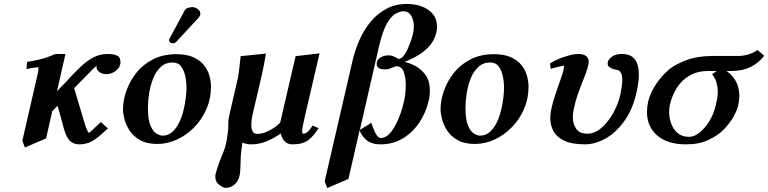

<svg xmlns="http://www.w3.org/2000/svg" viewBox="-20 -718 3885 971"><path d="M587 -390Q584 -373 563 -358Q542 -343 520 -343Q495 -343 481.5 -354.5Q468 -366 468 -379Q468 -383 469 -385Q462 -381 445 -364Q428 -347 397 -315L355 -272Q367 -232 379 -192Q391 -152 403 -111Q422 -46 431 -46Q431 -46 491 -101Q491 -101 498.5 -93.5Q506 -86 514.5 -78Q523 -70 527 -70Q493 -37 468.5 -19Q444 -1 423.5 5.5Q403 12 380 12Q355 12 336.5 -3Q318 -18 304 -64Q294 -99 288 -123Q282 -147 271 -183L244 -155L213 -18L106 28L93 -6L169 -337Q175 -366 175 -372Q175 -378 172 -378Q165 -378 153 -376Q141 -374 114 -369L117 -405Q178 -415 205 -424Q232 -433 243 -438Q254 -445 274 -445H311L268 -256Q285 -275 301 -290.5Q317 -306 333 -325Q364 -358 393 -385Q422 -412 454 -428.5Q486 -445 525 -445Q552 -445 570.5 -437.5Q589 -430 589 -406Q589 -402 589 -398.5Q589 -395 587 -390Z M602 -165Q602 -210 619 -258.5Q636 -307 669.5 -349.5Q703 -392 754 -418Q805 -444 872 -444Q924 -444 958 -428.5Q992 -413 1011.5 -388.5Q1031 -364 1039 -335Q1047 -306 1047 -279Q1047 -220 1024.5 -167.5Q1002 -115 963 -75Q924 -35 875.5 -12.5Q827 10 776 10Q722 10 688 -9.5Q654 -29 635.5 -57.5Q617 -86 609.5 -115.5Q602 -145 602 -165ZM728 -173Q728 -112 741.5 -81.5Q755 -51 772.5 -41.5Q790 -32 801 -32Q830 -32 851 -50.5Q872 -69 886 -98Q900 -127 908 -160Q916 -193 919.5 -223Q923 -253 923 -272Q923 -303 917 -332.5Q911 -362 896 -382Q881 -402 853 -402Q817 -402 792.5 -379Q768 -356 754 -320Q740 -284 734 -245Q728 -206 728 -173ZM952 -682Q966 -682 979.5 -672.5Q993 -663 993 -649V-645Q991 -635 984 -628L871 -506Q867 -502 861.5 -500.5Q856 -499 853 -499Q848 -499 841.5 -503Q835 -507 835 -512Q835 -518 838 -524L915 -667Q920 -675 932 -678.5Q944 -682 952 -682Z M1122 232Q1109 232 1089 217Q1069 202 1069 176Q1069 173 1069 169.5Q1069 166 1070 163Q1074 147 1080 129Q1086 111 1093 92Q1101 72 1109.5 51.5Q1118 31 1124 4Q1126 -7 1128 -19Q1130 -31 1132 -46Q1135 -66 1134.5 -89Q1134 -112 1140 -137L1183 -323Q1185 -332 1187.5 -350.5Q1190 -369 1192 -388Q1194 -407 1195.5 -420.5Q1197 -434 1197 -434L1325 -447Q1325 -447 1321.5 -427.5Q1318 -408 1313.5 -383.5Q1309 -359 1305 -343L1260 -150Q1251 -113 1251 -85Q1251 -65 1258 -53Q1265 -41 1281 -41Q1311 -41 1343.5 -58.5Q1376 -76 1397 -98L1475 -434L1596 -448L1521 -126Q1515 -99 1511.5 -81Q1508 -63 1508 -54Q1508 -42 1514 -42Q1525 -42 1535 -50.5Q1545 -59 1561 -83L1591 -70Q1568 -32 1540 -10Q1512 12 1460 12Q1434 12 1419.5 -3.5Q1405 -19 1400 -43Q1364 -18 1327.5 -3Q1291 12 1250 12Q1226 12 1206 3Q1202 27 1199.5 50.5Q1197 74 1197 96Q1196 115 1195.5 135Q1195 155 1192 168Q1185 200 1165 216Q1145 232 1122 232Z M1622 199 1764 -416Q1776 -466 1798 -516Q1820 -566 1853.5 -607Q1887 -648 1933 -673Q1979 -698 2038 -698Q2078 -698 2112.5 -685.5Q2147 -673 2168.5 -647.5Q2190 -622 2190 -584Q2190 -569 2187 -554Q2178 -516 2153.5 -487.5Q2129 -459 2095.5 -439Q2062 -419 2026 -405Q2050 -400 2080 -384.5Q2110 -369 2132 -339Q2154 -309 2154 -258Q2154 -247 2152.5 -233.5Q2151 -220 2147 -205Q2134 -149 2101 -99Q2068 -49 2018 -18.5Q1968 12 1904 12Q1859 12 1833 -10Q1807 -32 1799 -60L1742 187L1635 233ZM1898 -489 1800 -61 1858 -97Q1867 -67 1879.5 -43.5Q1892 -20 1905 -20Q1928 -20 1947 -39Q1966 -58 1981 -87Q1996 -116 2006.5 -146.5Q2017 -177 2022 -201Q2032 -238 2032 -289Q2032 -325 2022 -354Q2012 -383 1984 -383Q1982 -383 1975 -380.5Q1968 -378 1961 -375Q1954 -372 1946.5 -369.5Q1939 -367 1927 -367Q1885 -367 1885 -395Q1885 -397 1885.5 -399.5Q1886 -402 1886 -405Q1890 -419 1907 -428.5Q1924 -438 1943 -438Q1958 -438 1966 -435Q1974 -432 1981 -428Q1987 -425 1990.5 -422.5Q1994 -420 1994 -420Q2012 -420 2026.5 -442.5Q2041 -465 2052 -494.5Q2063 -524 2068 -544Q2073 -567 2073 -584Q2073 -616 2059.5 -638.5Q2046 -661 2020 -661Q2004 -661 1982 -649.5Q1960 -638 1938 -601Q1916 -564 1898 -489ZM1953 -402Q1952 -402 1951.5 -402.5Q1951 -403 1950 -403Q1950 -401 1949 -400Q1949 -400 1953 -402Z M2208 -165Q2208 -210 2225 -258.5Q2242 -307 2275.5 -349.5Q2309 -392 2360 -418Q2411 -444 2478 -444Q2530 -444 2564 -428.5Q2598 -413 2617.5 -388.5Q2637 -364 2645 -335Q2653 -306 2653 -279Q2653 -220 2630.5 -167.5Q2608 -115 2569 -75Q2530 -35 2481.5 -12.5Q2433 10 2382 10Q2328 10 2294 -9.5Q2260 -29 2241.5 -57.5Q2223 -86 2215.5 -115.5Q2208 -145 2208 -165ZM2334 -173Q2334 -112 2347.5 -81.5Q2361 -51 2378.5 -41.5Q2396 -32 2407 -32Q2436 -32 2457 -50.5Q2478 -69 2492 -98Q2506 -127 2514 -160Q2522 -193 2525.5 -223Q2529 -253 2529 -272Q2529 -303 2523 -332.5Q2517 -362 2502 -382Q2487 -402 2459 -402Q2423 -402 2398.5 -379Q2374 -356 2360 -320Q2346 -284 2340 -245Q2334 -206 2334 -173Z M3199 -250Q3179 -163 3136.5 -104.5Q3094 -46 3041.5 -17Q2989 12 2938 12Q2873 12 2834.5 -6Q2796 -24 2779.5 -54Q2763 -84 2763 -121Q2763 -135 2765 -148.5Q2767 -162 2770 -175Q2778 -209 2787.5 -237.5Q2797 -266 2806 -291Q2813 -310 2819 -327.5Q2825 -345 2829 -361Q2835 -386 2831 -386Q2828 -386 2811.5 -382Q2795 -378 2780 -374Q2765 -370 2765 -370L2762 -397Q2776 -407 2801 -418Q2826 -429 2855 -437Q2884 -445 2907 -445Q2930 -445 2943.5 -435Q2957 -425 2957 -406Q2957 -403 2957 -400Q2957 -397 2956 -394Q2951 -369 2942 -345.5Q2933 -322 2923 -297Q2913 -272 2902.5 -242.5Q2892 -213 2883 -172Q2877 -148 2877 -125Q2877 -91 2894 -66.5Q2911 -42 2951 -42Q2988 -42 3022 -71.5Q3056 -101 3081 -146Q3106 -191 3117 -238Q3122 -262 3124.5 -280Q3127 -298 3127 -312Q3127 -338 3120 -350Q3113 -362 3103 -364Q3096 -365 3084 -368Q3072 -371 3062.5 -378Q3053 -385 3053 -397Q3053 -402 3054 -405Q3058 -419 3076 -432Q3094 -445 3125 -445Q3170 -445 3190.5 -418Q3211 -391 3211 -341Q3211 -303 3199 -250Z M3366 -369Q3400 -395 3454.5 -415Q3509 -435 3585 -435H3715Q3737 -435 3763.5 -442.5Q3790 -450 3811 -465L3845 -436Q3815 -398 3774.5 -378.5Q3734 -359 3680 -359H3654Q3684 -339 3701.5 -307Q3719 -275 3719 -233Q3719 -210 3713 -184Q3708 -162 3690.5 -129.5Q3673 -97 3641.5 -64.5Q3610 -32 3562.5 -10Q3515 12 3450 12Q3355 12 3303.5 -33Q3252 -78 3252 -151Q3252 -178 3258 -205Q3269 -249 3297.5 -292Q3326 -335 3366 -369ZM3465 -26Q3491 -26 3518 -47.5Q3545 -69 3567.5 -105.5Q3590 -142 3600 -187Q3604 -203 3607 -219.5Q3610 -236 3610 -254Q3610 -276 3604 -298.5Q3598 -321 3581 -343Q3588 -347 3596 -352.5Q3604 -358 3603 -359H3563Q3507 -359 3467.5 -336Q3428 -313 3403.5 -274.5Q3379 -236 3368 -189Q3366 -181 3365 -171.5Q3364 -162 3364 -151Q3364 -122 3374.5 -93Q3385 -64 3407 -45Q3429 -26 3465 -26Z"/></svg>

Font: Libertinus Serif SemiBold
Style: Italic
Weight: 600
Italic angle: -11.5°
Designer: Philipp H. Poll, Khaled Hosny
Foundry: Caleb Maclennan
Version: Version 7.051;RELEASE